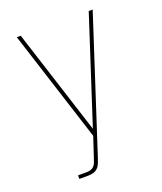

<svg xmlns="http://www.w3.org/2000/svg" viewBox="-136 -609 772 913"><g transform="rotate(-20 250.0 -152.5)"><path d="M107 215V197H151Q161 197 171 194Q181 191 188 183.5Q195 176 198.5 166.5Q202 157 205 147L206 146V145Q206 145 206 145Q206 145 206 145L239 45L58 -520H78L249 13L422 -520H442L224 151Q220 163 215 176Q210 189 200.5 198.5Q191 208 178 211.5Q165 215 151 215Z"/></g></svg>

Font: Iosevka SS04 Thin
Style: Regular
Weight: 100
Monospace: yes
Designer: Belleve Invis
Foundry: Belleve Invis
Version: Version 19.0.0; ttfautohint (v1.8.4)